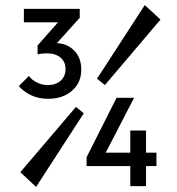

<svg xmlns="http://www.w3.org/2000/svg" viewBox="-20 -723 696 756"><path d="M279 -302 310 -277 122 13 60 -45ZM393 -388 362 -413 550 -703 612 -646ZM169 -334Q133 -334 103.5 -347.5Q74 -361 54 -384L94 -424Q105 -408 125.5 -398Q146 -388 168 -388Q199 -388 218.5 -405Q238 -422 238 -451Q238 -480 218 -496.5Q198 -513 164 -513Q156 -513 146 -512Q136 -511 128 -509L154 -543Q171 -549 181.5 -551Q192 -553 201 -553Q243 -553 271.5 -524.5Q300 -496 300 -449Q300 -398 264 -366Q228 -334 169 -334ZM128 -509V-544L225 -654L294 -653L194 -542ZM74 -635V-688H294V-653L245 -635ZM321 -104 439 -338H508L387 -104ZM321 -69V-104L340 -122H596V-69ZM493 10V-209H555V10Z"/></svg>

Font: Outfit Thin Light
Style: Regular
Weight: 300
Version: Version 1.100;gftools[0.9.27]